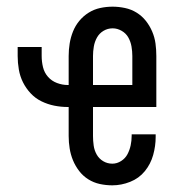

<svg xmlns="http://www.w3.org/2000/svg" viewBox="-20 -548 540 576"><path d="M317 8Q298 8 279.5 4Q261 0 245 -10Q229 -20 217.5 -35Q206 -50 199 -67Q192 -84 189 -102.5Q186 -121 186 -140V-227H183Q163 -227 143 -231Q123 -235 104.5 -244Q86 -253 72 -268Q58 -283 49 -301Q40 -319 36.5 -339.5Q33 -360 33 -380V-407H105V-380Q105 -363 109 -346.5Q113 -330 124 -317.5Q135 -305 151 -299Q167 -293 183 -293H186V-380Q186 -399 189 -417.5Q192 -436 199 -453.5Q206 -471 218 -485.5Q230 -500 246 -510Q262 -520 280.5 -524Q299 -528 318 -528Q336 -528 355 -524Q374 -520 390 -510Q406 -500 417.5 -485.5Q429 -471 436.5 -453.5Q444 -436 446.5 -417.5Q449 -399 449 -380V-227H259V-140Q259 -126 261 -111.5Q263 -97 270 -84.5Q277 -72 289.5 -64.5Q302 -57 317 -57Q331 -57 343.5 -65Q356 -73 362.5 -85.5Q369 -98 372 -112Q375 -126 375 -141V-145H447V-137Q447 -110 439.5 -83Q432 -56 414.5 -34.5Q397 -13 370.5 -2.5Q344 8 317 8ZM259 -293H377V-380Q377 -394 374.5 -408.5Q372 -423 365 -435.5Q358 -448 345 -455.5Q332 -463 318 -463Q303 -463 290.5 -455.5Q278 -448 271 -435.5Q264 -423 261.5 -408.5Q259 -394 259 -380Z"/></svg>

Font: Moesevka
Style: Regular
Weight: 400
Monospace: yes
Designer: Belleve Invis
Foundry: Belleve Invis
Version: Version 32.5.0; ttfautohint (v1.8.4)